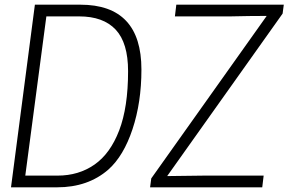

<svg xmlns="http://www.w3.org/2000/svg" viewBox="-20 -800 1232 820"><path d="M224 0H27L129 -780H323Q584 -780 584 -503Q584 -363 546 -248.5Q508 -134 443 -76Q356 0 224 0ZM226 -50Q316 -50 383.5 -97Q451 -144 489 -243Q527 -342 527 -496Q527 -617 474 -673.5Q421 -730 318 -730H178L88 -50ZM1100 0H621L626 -38L1119 -732Q1045 -732 965 -730H727L733 -780H1192L1187 -742L694 -48L852 -50H1106Z"/></svg>

Font: Tanohe Sans Light
Style: Italic
Weight: 300
Designer: Village Type and Design LLC & Cristiano Sobral
Foundry: Cooper Hewitt Smithsonian Design Museum
Version: Version 1.00;September 29, 2021;FontCreator 13.0.0.2655 64-b